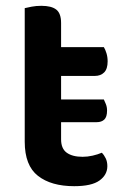

<svg xmlns="http://www.w3.org/2000/svg" viewBox="-20 -626 425 660"><path d="M190 -147Q190 -115 209.5 -101Q229 -87 264 -87Q281 -87 298.5 -91Q316 -95 330 -101Q338 -93 343.5 -81.5Q349 -70 349 -55Q349 -25 322 -5.5Q295 14 235 14Q156 14 110.5 -21.5Q65 -57 65 -139V-598Q73 -600 88.5 -603Q104 -606 122 -606Q157 -606 173.5 -593Q190 -580 190 -547V-464H337Q342 -456 346 -443Q350 -430 350 -415Q350 -389 338 -377Q326 -365 306 -365H190V-284H337Q340 -278 344 -268Q348 -258 348 -246Q348 -224 338.5 -215Q329 -206 312 -206H190V-147Z"/></svg>

Font: Baloo Thambi 2 SemiBold
Style: Regular
Weight: 600
Designer: Aadarsh Rajan and Ek Type
Foundry: Ek Type
Version: Version 1.640;hotconv 1.0.111;makeotfexe 2.5.65597; ttfautoh